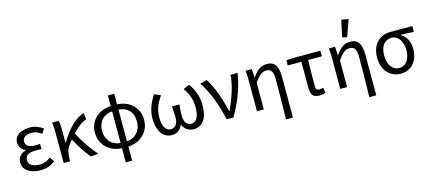

<svg xmlns="http://www.w3.org/2000/svg" viewBox="-65 -1405 4975 2220"><g transform="rotate(-15 2423.0 -295.5)"><path d="M251 12Q206 12 168.5 2Q131 -8 103.5 -27Q76 -46 61 -73Q46 -100 46 -134Q46 -187 75.5 -215.5Q105 -244 147 -255V-259Q109 -273 89.5 -303Q70 -333 70 -367Q70 -400 85 -425Q100 -450 125.5 -466Q151 -482 184.5 -490Q218 -498 256 -498Q300 -498 339.5 -484Q379 -470 413 -445L380 -390Q351 -411 321.5 -422Q292 -433 258 -433Q213 -433 182.5 -414Q152 -395 152 -357Q152 -324 178 -303Q204 -282 263 -282Q277 -282 291 -282.5Q305 -283 324 -285V-221Q302 -223 284 -223Q266 -223 248 -223Q128 -223 128 -141Q128 -100 162.5 -77Q197 -54 260 -54Q295 -54 326.5 -65Q358 -76 393 -103L428 -48Q384 -14 343 -1Q302 12 251 12Z M854 8Q834 -14 813 -42.5Q792 -71 771 -103.5Q750 -136 730 -170.5Q710 -205 692 -238Q681 -224 669.5 -209.5Q658 -195 647 -179Q625 -150 616.5 -111.5Q608 -73 607 -25V0H530V-353Q530 -382 528.5 -418Q527 -454 521 -486H602Q607 -466 609 -435.5Q611 -405 611 -373V-221H615Q644 -271 678 -317Q712 -363 749.5 -400Q787 -437 826 -462.5Q865 -488 904 -498L912 -420Q871 -407 829.5 -376.5Q788 -346 743 -297Q761 -261 785 -221.5Q809 -182 835 -142.5Q861 -103 889.5 -66.5Q918 -30 945 0Z M1055 -244Q1055 -200 1068.5 -165.5Q1082 -131 1105 -107Q1128 -83 1159.5 -69Q1191 -55 1226 -54V-432Q1191 -430 1159.5 -417Q1128 -404 1105 -380Q1082 -356 1068.5 -321.5Q1055 -287 1055 -244ZM1473 -244Q1473 -331 1425.5 -380Q1378 -429 1302 -432V-54Q1338 -55 1369 -69Q1400 -83 1423 -107Q1446 -131 1459.5 -165.5Q1473 -200 1473 -244ZM1226 179V9Q1176 8 1130 -9.5Q1084 -27 1048.5 -59.5Q1013 -92 991.5 -138Q970 -184 970 -244Q970 -303 991.5 -349Q1013 -395 1048.5 -427Q1084 -459 1130 -476Q1176 -493 1226 -495V-622H1302V-495Q1353 -493 1399 -476Q1445 -459 1480.5 -427Q1516 -395 1537 -349Q1558 -303 1558 -244Q1558 -184 1536.5 -138Q1515 -92 1479.5 -59.5Q1444 -27 1397.5 -9.5Q1351 8 1302 9V179Z M1824 12Q1788 12 1757 -3Q1726 -18 1703.5 -48Q1681 -78 1668 -123.5Q1655 -169 1655 -229Q1655 -307 1681 -374Q1707 -441 1745 -498L1820 -465Q1799 -435 1783 -406.5Q1767 -378 1756 -348Q1745 -318 1739.5 -285Q1734 -252 1734 -214Q1734 -138 1760.5 -97Q1787 -56 1828 -56Q1846 -56 1862 -62.5Q1878 -69 1890 -83.5Q1902 -98 1909 -121Q1916 -144 1916 -178Q1916 -208 1914 -238.5Q1912 -269 1908 -308H1998Q1994 -269 1992 -238.5Q1990 -208 1990 -178Q1990 -143 1997 -119.5Q2004 -96 2016 -82Q2028 -68 2044 -62Q2060 -56 2077 -56Q2118 -56 2144 -97.5Q2170 -139 2170 -227Q2170 -264 2165.5 -294.5Q2161 -325 2151.5 -353Q2142 -381 2127.5 -408.5Q2113 -436 2092 -467L2166 -498Q2186 -469 2202 -440Q2218 -411 2229.5 -378.5Q2241 -346 2247.5 -310Q2254 -274 2254 -232Q2254 -109 2208.5 -48.5Q2163 12 2087 12Q2045 12 2009.5 -9Q1974 -30 1956 -76H1952Q1933 -30 1899.5 -9Q1866 12 1824 12Z M2481 0Q2467 -67 2448 -132.5Q2429 -198 2405 -259Q2381 -320 2353 -375Q2325 -430 2294 -477L2377 -498Q2402 -459 2426 -408Q2450 -357 2470.5 -301.5Q2491 -246 2507 -190Q2523 -134 2534 -85H2538Q2583 -179 2616.5 -283Q2650 -387 2659 -486H2742Q2732 -423 2716.5 -363Q2701 -303 2679 -244Q2657 -185 2628 -124.5Q2599 -64 2562 0Z M3144 179Q3147 59 3148.5 -66Q3150 -191 3150 -297Q3150 -366 3132 -396.5Q3114 -427 3071 -427Q3051 -427 3033.5 -421.5Q3016 -416 2999 -403Q2982 -390 2964.5 -369.5Q2947 -349 2926 -318V0H2844V-353Q2844 -382 2843 -415Q2842 -448 2837 -486H2912L2919 -385H2922Q2960 -442 3000.5 -470Q3041 -498 3095 -498Q3166 -498 3196.5 -450Q3227 -402 3227 -308V179Z M3587 12Q3531 12 3509.5 -19Q3488 -50 3488 -110V-419H3325V-481L3395 -486H3733V-419H3569Q3567 -337 3566 -257.5Q3565 -178 3565 -104Q3565 -78 3575.5 -67Q3586 -56 3606 -56Q3617 -56 3629 -58.5Q3641 -61 3653 -64L3665 -1Q3651 4 3630.5 8Q3610 12 3587 12Z M4141 179Q4144 59 4145.5 -66Q4147 -191 4147 -297Q4147 -366 4129 -396.5Q4111 -427 4068 -427Q4048 -427 4030.5 -421.5Q4013 -416 3996 -403Q3979 -390 3961.5 -369.5Q3944 -349 3923 -318V0H3841V-353Q3841 -382 3840 -415Q3839 -448 3834 -486H3909L3916 -385H3919Q3957 -442 3997.5 -470Q4038 -498 4092 -498Q4163 -498 4193.5 -450Q4224 -402 4224 -308V179ZM4016 -569 4059 -770 4144 -755 4073 -558Z M4564 12Q4520 12 4480.5 -4.5Q4441 -21 4411 -52.5Q4381 -84 4363.5 -131Q4346 -178 4346 -238Q4346 -302 4364.5 -348.5Q4383 -395 4414 -425.5Q4445 -456 4485 -471Q4525 -486 4568 -486H4834V-416Q4792 -419 4757 -421Q4722 -423 4680 -424V-420Q4725 -394 4750.5 -345Q4776 -296 4776 -227Q4776 -170 4759.5 -126Q4743 -82 4714.5 -51Q4686 -20 4647.5 -4Q4609 12 4564 12ZM4565 -56Q4593 -56 4617.5 -68.5Q4642 -81 4659 -104Q4676 -127 4686 -160Q4696 -193 4696 -234Q4696 -270 4687.5 -303.5Q4679 -337 4662.5 -362.5Q4646 -388 4621.5 -403Q4597 -418 4566 -418Q4508 -418 4469.5 -373.5Q4431 -329 4431 -238Q4431 -196 4441 -162.5Q4451 -129 4469 -105Q4487 -81 4511.5 -68.5Q4536 -56 4565 -56Z"/></g></svg>

Font: Pinyin1712
Style: Regular
Weight: 400
Version: Version 1